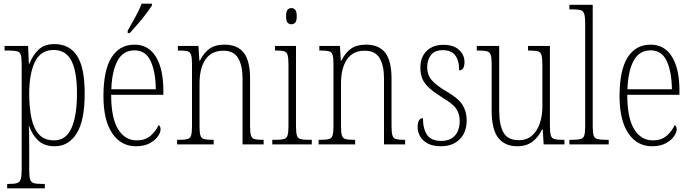

<svg xmlns="http://www.w3.org/2000/svg" viewBox="-20 -786 3764 1045"><path d="M19 239V215H30Q58 215 72.5 210.5Q87 206 92.5 190Q98 174 98 139V-438Q98 -472 93 -487.5Q88 -503 72.5 -507Q57 -511 25 -511H5V-536H133L137 -439H140Q158 -485 189.5 -515.5Q221 -546 276 -546Q358 -546 399.5 -482Q441 -418 441 -277Q441 -129 397 -59.5Q353 10 278 10Q223 10 190 -19.5Q157 -49 139 -99H137Q138 -81 138.5 -51Q139 -21 139 18V140Q139 175 144 190.5Q149 206 163.5 210.5Q178 215 205 215H224V239ZM275 -22Q340 -22 369.5 -90Q399 -158 399 -277Q399 -396 369 -455Q339 -514 272 -514Q202 -514 170.5 -450Q139 -386 139 -276Q139 -199 151.5 -141.5Q164 -84 193.5 -53Q223 -22 275 -22Z M720 10Q638 10 590.5 -61Q543 -132 543 -262Q543 -404 587 -473.5Q631 -543 712 -543Q788 -543 828.5 -477Q869 -411 869 -294V-270H585Q585 -144 622.5 -83Q660 -22 724 -22Q771 -22 800 -47.5Q829 -73 843 -105Q854 -99 854 -82Q854 -65 839 -43.5Q824 -22 794 -6Q764 10 720 10ZM828 -300Q827 -395 800 -453.5Q773 -512 712 -512Q650 -512 619.5 -455Q589 -398 586 -300ZM675 -619Q697 -658 717.5 -695Q738 -732 751 -766H807V-756Q796 -739 775.5 -711.5Q755 -684 730.5 -656Q706 -628 686 -606H675Z M944 0V-25H956Q985 -25 1000 -29Q1015 -33 1020 -49Q1025 -65 1025 -99V-438Q1025 -472 1020 -487.5Q1015 -503 1000.5 -507Q986 -511 958 -511H948V-536H1060L1065 -456H1068Q1090 -500 1121 -521.5Q1152 -543 1201 -543Q1273 -543 1307 -498.5Q1341 -454 1341 -359V-99Q1341 -65 1346 -49Q1351 -33 1365 -29Q1379 -25 1408 -25H1415V0H1300V-361Q1300 -428 1276.5 -469Q1253 -510 1195 -510Q1131 -510 1098.5 -462.5Q1066 -415 1066 -331V-98Q1066 -64 1071 -48.5Q1076 -33 1091 -29Q1106 -25 1135 -25H1143V0Z M1566 -654Q1553 -654 1545 -663Q1537 -672 1537 -698Q1537 -723 1545 -732.5Q1553 -742 1566 -742Q1579 -742 1587 -732.5Q1595 -723 1595 -698Q1595 -672 1587 -663Q1579 -654 1566 -654ZM1462 0V-25H1481Q1510 -25 1525 -29Q1540 -33 1545 -49Q1550 -65 1550 -98V-435Q1550 -469 1545.5 -485.5Q1541 -502 1527.5 -506.5Q1514 -511 1487 -511H1477V-536H1591V-99Q1591 -65 1596 -49Q1601 -33 1616 -29Q1631 -25 1660 -25H1677V0Z M1714 0V-25H1726Q1755 -25 1770 -29Q1785 -33 1790 -49Q1795 -65 1795 -99V-438Q1795 -472 1790 -487.5Q1785 -503 1770.5 -507Q1756 -511 1728 -511H1718V-536H1830L1835 -456H1838Q1860 -500 1891 -521.5Q1922 -543 1971 -543Q2043 -543 2077 -498.5Q2111 -454 2111 -359V-99Q2111 -65 2116 -49Q2121 -33 2135 -29Q2149 -25 2178 -25H2185V0H2070V-361Q2070 -428 2046.5 -469Q2023 -510 1965 -510Q1901 -510 1868.5 -462.5Q1836 -415 1836 -331V-98Q1836 -64 1841 -48.5Q1846 -33 1861 -29Q1876 -25 1905 -25H1913V0Z M2380 10Q2335 10 2307 -5.5Q2279 -21 2266 -45Q2253 -69 2253 -94Q2253 -120 2261 -131.5Q2269 -143 2282 -143Q2282 -85 2304.5 -52Q2327 -19 2381 -19Q2430 -19 2456 -48Q2482 -77 2482 -129Q2482 -164 2464.5 -192Q2447 -220 2392 -252Q2346 -281 2318.5 -305Q2291 -329 2279.5 -355.5Q2268 -382 2268 -418Q2268 -475 2302 -508.5Q2336 -542 2393 -542Q2449 -542 2478.5 -514.5Q2508 -487 2508 -449Q2508 -403 2479 -403Q2479 -513 2391 -513Q2346 -513 2325.5 -486.5Q2305 -460 2305 -421Q2305 -378 2330.5 -349Q2356 -320 2409 -289Q2474 -252 2497 -215.5Q2520 -179 2520 -131Q2520 -66 2482 -28Q2444 10 2380 10Z M2795 10Q2728 10 2692 -35.5Q2656 -81 2656 -184V-439Q2656 -473 2650.5 -488Q2645 -503 2630 -507Q2615 -511 2584 -511H2575V-536H2697V-184Q2697 -106 2720.5 -64.5Q2744 -23 2803 -23Q2847 -23 2875.5 -48Q2904 -73 2918 -114.5Q2932 -156 2932 -205V-429Q2932 -467 2927.5 -484.5Q2923 -502 2908 -506.5Q2893 -511 2861 -511H2854V-536H2973V-101Q2973 -65 2978 -49Q2983 -33 2998 -29Q3013 -25 3042 -25H3052V0H2939L2934 -81H2930Q2911 -40 2878 -15Q2845 10 2795 10Z M3079 0V-25H3090Q3123 -25 3139 -29Q3155 -33 3160 -48.5Q3165 -64 3165 -98V-660Q3165 -695 3159.5 -711Q3154 -727 3139.5 -731Q3125 -735 3098 -735H3079V-760H3206V-98Q3206 -64 3211 -48.5Q3216 -33 3232 -29Q3248 -25 3281 -25H3293V0Z M3529 10Q3447 10 3399.5 -61Q3352 -132 3352 -262Q3352 -404 3396 -473.5Q3440 -543 3521 -543Q3597 -543 3637.5 -477Q3678 -411 3678 -294V-270H3394Q3394 -144 3431.5 -83Q3469 -22 3533 -22Q3580 -22 3609 -47.5Q3638 -73 3652 -105Q3663 -99 3663 -82Q3663 -65 3648 -43.5Q3633 -22 3603 -6Q3573 10 3529 10ZM3637 -300Q3636 -395 3609 -453.5Q3582 -512 3521 -512Q3459 -512 3428.5 -455Q3398 -398 3395 -300Z"/></svg>

Font: Noto Serif Ethiopic Condensed ExtraLight
Style: Regular
Weight: 200
Width: 3
Designer: Monotype Design Team
Foundry: Monotype Imaging Inc.
Version: Version 2.102; ttfautohint (v1.8.4.7-5d5b)